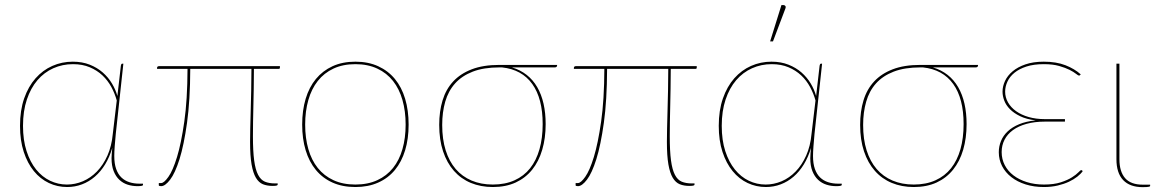

<svg xmlns="http://www.w3.org/2000/svg" viewBox="-20 -746 4653 772"><path d="M428.5 -110Q428.5 -120 429.5 -130.2Q430.5 -140.5 431.5 -151.5Q420.5 -114.5 402.8 -85.2Q385 -56 361.5 -35.8Q338 -15.5 309.8 -4.8Q281.5 6 250 6Q211 6 176.5 -10.2Q142 -26.5 116.2 -58Q90.5 -89.5 75.5 -135.2Q60.5 -181 60.5 -240Q60.5 -302.5 77.2 -350.5Q94 -398.5 123 -431.2Q152 -464 190.5 -481Q229 -498 272.5 -498Q310.5 -498 340.8 -486Q371 -474 393.2 -454.5Q415.5 -435 430.2 -410.2Q445 -385.5 452 -360L466 -482Q467 -486.5 468 -488.2Q469 -490 473 -490H476L445.5 -207.5Q443 -182 441.2 -158Q439.5 -134 439.5 -119Q439.5 -88 447 -66.8Q454.5 -45.5 468 -32.5Q481.5 -19.5 500 -13.5Q518.5 -7.5 541 -7.5H555V-2.5Q555 2.5 533 2.5Q512 2.5 493.2 -3.5Q474.5 -9.5 460 -23Q445.5 -36.5 437 -58Q428.5 -79.5 428.5 -110ZM249 -4Q282 -4 313.2 -17.2Q344.5 -30.5 369.8 -56.5Q395 -82.5 412 -120.5Q429 -158.5 433.5 -207.5L449.5 -342Q442 -369.5 427.8 -396Q413.5 -422.5 392 -442.8Q370.5 -463 341 -475.5Q311.5 -488 273.5 -488Q231 -488 194.2 -471.5Q157.5 -455 130.5 -423.5Q103.5 -392 88 -345.8Q72.5 -299.5 72.5 -240Q72.5 -182.5 86.8 -138.5Q101 -94.5 125.2 -64.5Q149.5 -34.5 181.5 -19.2Q213.5 -4 249 -4Z M1105.5 -480V-474Q1105.5 -471 1104 -470Q1102.5 -469 1098 -469H1001Q1001 -425 1000.2 -388.2Q999.5 -351.5 998.8 -318.8Q998 -286 997.5 -256.5Q997 -227 997 -198Q997 -138 1002 -100.8Q1007 -63.5 1017.8 -43Q1028.5 -22.5 1045.2 -15.5Q1062 -8.5 1085.5 -8.5H1096.5V-3.5Q1096.5 -1.5 1092.5 0Q1088.5 1.5 1075.5 1.5Q1054 1.5 1037.2 -5.2Q1020.5 -12 1009 -31.2Q997.5 -50.5 991.5 -85Q985.5 -119.5 985.5 -175.5Q985.5 -197 986.2 -229Q987 -261 988 -299.2Q989 -337.5 990 -380.8Q991 -424 991 -469H745Q744.5 -342 732 -252.2Q719.5 -162.5 701.8 -106Q684 -49.5 664 -23.5Q644 2.5 628 2.5Q618.5 2.5 618.5 -1V-10H628Q639.5 -10 657.2 -35Q675 -60 691.8 -114.8Q708.5 -169.5 721 -256.8Q733.5 -344 734 -469H611.5V-473Q611.5 -475.5 613.2 -477.8Q615 -480 619.5 -480Z M1409 -498Q1460.5 -498 1500.5 -479.8Q1540.5 -461.5 1567.8 -428.5Q1595 -395.5 1609 -348.8Q1623 -302 1623 -245Q1623 -188 1609 -141.8Q1595 -95.5 1567.8 -62.5Q1540.5 -29.5 1500.5 -11.8Q1460.5 6 1409 6Q1357 6 1317.2 -11.8Q1277.5 -29.5 1250.2 -62.5Q1223 -95.5 1209 -141.8Q1195 -188 1195 -245Q1195 -302 1209 -348.8Q1223 -395.5 1250.2 -428.5Q1277.5 -461.5 1317.2 -479.8Q1357 -498 1409 -498ZM1409 -4Q1459 -4 1497 -21.5Q1535 -39 1560.2 -70.5Q1585.5 -102 1598.2 -146.5Q1611 -191 1611 -245Q1611 -299 1598.2 -343.8Q1585.5 -388.5 1560.2 -420.5Q1535 -452.5 1497 -470.2Q1459 -488 1409 -488Q1358.5 -488 1320.8 -470.2Q1283 -452.5 1257.8 -420.5Q1232.5 -388.5 1219.8 -343.8Q1207 -299 1207 -245Q1207 -191 1219.8 -146.5Q1232.5 -102 1257.8 -70.5Q1283 -39 1320.8 -21.5Q1358.5 -4 1409 -4Z M2038.5 -475Q2072 -465 2097.5 -445Q2123 -425 2140 -395.8Q2157 -366.5 2165.5 -329Q2174 -291.5 2174 -247Q2174 -190.5 2160.2 -143.8Q2146.5 -97 2119.8 -63.8Q2093 -30.5 2053.5 -12.2Q2014 6 1962 6Q1913 6 1873.2 -10.5Q1833.5 -27 1805.2 -59Q1777 -91 1761.5 -137.5Q1746 -184 1746 -244Q1746 -298 1759.5 -342.5Q1773 -387 1802.2 -418.5Q1831.5 -450 1877.2 -467.5Q1923 -485 1987.5 -485H2220V-483Q2220 -480 2218 -477.5Q2216 -475 2210.5 -475ZM2162 -247Q2162 -350 2120.2 -408.2Q2078.5 -466.5 1998.5 -475H1988Q1925 -475 1881 -458Q1837 -441 1809.8 -410.5Q1782.5 -380 1770.2 -337.2Q1758 -294.5 1758 -243.5Q1758 -186 1772 -141.5Q1786 -97 1812.2 -66.5Q1838.5 -36 1876.2 -20Q1914 -4 1961.5 -4Q2011 -4 2048.8 -21Q2086.5 -38 2111.5 -69.5Q2136.5 -101 2149.2 -146Q2162 -191 2162 -247Z M2781.5 -480V-474Q2781.5 -471 2780 -470Q2778.5 -469 2774 -469H2677Q2677 -425 2676.2 -388.2Q2675.5 -351.5 2674.8 -318.8Q2674 -286 2673.5 -256.5Q2673 -227 2673 -198Q2673 -138 2678 -100.8Q2683 -63.5 2693.8 -43Q2704.5 -22.5 2721.2 -15.5Q2738 -8.5 2761.5 -8.5H2772.5V-3.5Q2772.5 -1.5 2768.5 0Q2764.5 1.5 2751.5 1.5Q2730 1.5 2713.2 -5.2Q2696.5 -12 2685 -31.2Q2673.5 -50.5 2667.5 -85Q2661.5 -119.5 2661.5 -175.5Q2661.5 -197 2662.2 -229Q2663 -261 2664 -299.2Q2665 -337.5 2666 -380.8Q2667 -424 2667 -469H2421Q2420.5 -342 2408 -252.2Q2395.5 -162.5 2377.8 -106Q2360 -49.5 2340 -23.5Q2320 2.5 2304 2.5Q2294.5 2.5 2294.5 -1V-10H2304Q2315.5 -10 2333.2 -35Q2351 -60 2367.8 -114.8Q2384.5 -169.5 2397 -256.8Q2409.5 -344 2410 -469H2287.5V-473Q2287.5 -475.5 2289.2 -477.8Q2291 -480 2295.5 -480Z M2870 0ZM3238 -110Q3238 -120 3239 -130.2Q3240 -140.5 3241 -151.5Q3230 -114.5 3212.2 -85.2Q3194.5 -56 3171 -35.8Q3147.5 -15.5 3119.2 -4.8Q3091 6 3059.5 6Q3020.5 6 2986 -10.2Q2951.5 -26.5 2925.8 -58Q2900 -89.5 2885 -135.2Q2870 -181 2870 -240Q2870 -302.5 2886.8 -350.5Q2903.5 -398.5 2932.5 -431.2Q2961.5 -464 3000 -481Q3038.5 -498 3082 -498Q3120 -498 3150.2 -486Q3180.5 -474 3202.8 -454.5Q3225 -435 3239.8 -410.2Q3254.5 -385.5 3261.5 -360L3275.5 -482Q3276.5 -486.5 3277.5 -488.2Q3278.5 -490 3282.5 -490H3285.5L3255 -207.5Q3252.5 -182 3250.8 -158Q3249 -134 3249 -119Q3249 -88 3256.5 -66.8Q3264 -45.5 3277.5 -32.5Q3291 -19.5 3309.5 -13.5Q3328 -7.5 3350.5 -7.5H3364.5V-2.5Q3364.5 2.5 3342.5 2.5Q3321.5 2.5 3302.8 -3.5Q3284 -9.5 3269.5 -23Q3255 -36.5 3246.5 -58Q3238 -79.5 3238 -110ZM3058.5 -4Q3091.5 -4 3122.8 -17.2Q3154 -30.5 3179.2 -56.5Q3204.5 -82.5 3221.5 -120.5Q3238.5 -158.5 3243 -207.5L3259 -342Q3251.5 -369.5 3237.2 -396Q3223 -422.5 3201.5 -442.8Q3180 -463 3150.5 -475.5Q3121 -488 3083 -488Q3040.5 -488 3003.8 -471.5Q2967 -455 2940 -423.5Q2913 -392 2897.5 -345.8Q2882 -299.5 2882 -240Q2882 -182.5 2896.2 -138.5Q2910.5 -94.5 2934.8 -64.5Q2959 -34.5 2991 -19.2Q3023 -4 3058.5 -4ZM3076.5 -579.5 3122 -725.5H3131Q3135.5 -725.5 3138 -721.5Q3140.5 -717.5 3138 -712L3088 -579.5Z M3731 -475Q3764.5 -465 3790 -445Q3815.5 -425 3832.5 -395.8Q3849.5 -366.5 3858 -329Q3866.5 -291.5 3866.5 -247Q3866.5 -190.5 3852.8 -143.8Q3839 -97 3812.2 -63.8Q3785.5 -30.5 3746 -12.2Q3706.5 6 3654.5 6Q3605.5 6 3565.8 -10.5Q3526 -27 3497.8 -59Q3469.5 -91 3454 -137.5Q3438.5 -184 3438.5 -244Q3438.5 -298 3452 -342.5Q3465.5 -387 3494.8 -418.5Q3524 -450 3569.8 -467.5Q3615.5 -485 3680 -485H3912.5V-483Q3912.5 -480 3910.5 -477.5Q3908.5 -475 3903 -475ZM3854.5 -247Q3854.5 -350 3812.8 -408.2Q3771 -466.5 3691 -475H3680.5Q3617.5 -475 3573.5 -458Q3529.5 -441 3502.2 -410.5Q3475 -380 3462.8 -337.2Q3450.5 -294.5 3450.5 -243.5Q3450.5 -186 3464.5 -141.5Q3478.5 -97 3504.8 -66.5Q3531 -36 3568.8 -20Q3606.5 -4 3654 -4Q3703.5 -4 3741.2 -21Q3779 -38 3804 -69.5Q3829 -101 3841.8 -146Q3854.5 -191 3854.5 -247Z M4322.5 -444Q4320.5 -442 4318.5 -442Q4315.5 -442 4306.5 -449.2Q4297.5 -456.5 4280.8 -465Q4264 -473.5 4238.5 -480.8Q4213 -488 4177 -488Q4136.5 -488 4107.2 -478.5Q4078 -469 4059 -453.5Q4040 -438 4030.8 -418Q4021.5 -398 4021.5 -377.5Q4021.5 -354.5 4033 -334.2Q4044.5 -314 4065.5 -299Q4086.5 -284 4116 -275.5Q4145.5 -267 4181.5 -267H4262V-257H4181.5Q4140 -257 4107.5 -248Q4075 -239 4052.8 -222.8Q4030.5 -206.5 4019 -184Q4007.5 -161.5 4007.5 -134.5Q4007.5 -106 4020 -82Q4032.5 -58 4055 -40.8Q4077.5 -23.5 4108.8 -13.8Q4140 -4 4177.5 -4Q4218 -4 4245.5 -13Q4273 -22 4290.2 -33Q4307.5 -44 4316 -53Q4324.5 -62 4327.5 -62Q4329.5 -62 4331.5 -60L4333.5 -58Q4326 -47 4311.8 -35.8Q4297.5 -24.5 4277.8 -15.2Q4258 -6 4232.8 0Q4207.5 6 4177.5 6Q4137 6 4103.8 -4.5Q4070.5 -15 4046.5 -33.8Q4022.5 -52.5 4009.2 -78.2Q3996 -104 3996 -134Q3996 -157.5 4004.8 -179Q4013.5 -200.5 4031.8 -217.8Q4050 -235 4077.8 -246.5Q4105.5 -258 4144 -262Q4107 -266.5 4081.8 -278.8Q4056.5 -291 4040.8 -307Q4025 -323 4018 -341.5Q4011 -360 4011 -377.5Q4011 -399 4021 -420.5Q4031 -442 4051.5 -459.2Q4072 -476.5 4103.2 -487.2Q4134.5 -498 4177 -498Q4227 -498 4263.8 -483.8Q4300.5 -469.5 4325.5 -447Z M4469 -490H4481V-106Q4481 -56 4503.8 -29.8Q4526.5 -3.5 4575 -3.5H4604.5V1.5Q4604.5 2.5 4603.8 3.2Q4603 4 4600 4.8Q4597 5.5 4591 6Q4585 6.5 4574.5 6.5Q4523 6.5 4496 -22Q4469 -50.5 4469 -106Z"/></svg>

Font: Lato Hairline
Style: Regular
Weight: 100
Designer: Lukasz Dziedzic
Foundry: tyPoland Lukasz Dziedzic
Version: Version 2.007; 2014-02-27